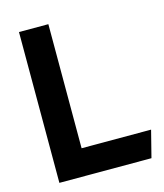

<svg xmlns="http://www.w3.org/2000/svg" viewBox="-105 -767 722 846"><g transform="rotate(-15 256.0 -344.0)"><path d="M61 0V-688H195V-122H512L481 0Z"/></g></svg>

Font: Techna Sans
Style: Regular
Weight: 400
Designer: Carl Enlund
Version: Version 1.003